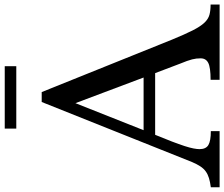

<svg xmlns="http://www.w3.org/2000/svg" viewBox="-96 -880 970 831"><g transform="rotate(-90 389.5 -465.0)"><path d="M488 -279H221Q204 -238 192 -206.5Q180 -175 172.5 -152Q165 -129 162 -113Q159 -97 159 -87Q159 -59 177 -48.5Q195 -38 237 -38V0H-6V-38Q17 -41 33.5 -46Q50 -51 62.5 -60Q75 -69 84.5 -83.5Q94 -98 103 -119L363 -770H406L633 -206Q656 -150 673 -116.5Q690 -83 706 -66Q722 -49 740.5 -44Q759 -39 785 -39V0H459V-39Q512 -39 532 -49Q552 -59 552 -82Q552 -92 551 -100.5Q550 -109 547.5 -119Q545 -129 540.5 -141.5Q536 -154 529 -171ZM241 -329H469L358 -624ZM248 -880V-930H518V-880Z"/></g></svg>

Font: Libre Baskerville
Style: Regular
Weight: 400
Designer: Pablo Impallari, Rodrigo Fuenzalida
Foundry: Pablo Impallari, Rodrigo Fuenzalida
Version: Version 1.000; ttfautohint (v0.93) -l 8 -r 50 -G 200 -x 14 -